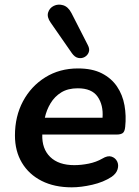

<svg xmlns="http://www.w3.org/2000/svg" viewBox="-20 -792 596 822"><path d="M287 10Q213 10 158.5 -17.5Q104 -45 74 -95Q44 -145 44 -212Q44 -294 78.5 -358.5Q113 -423 174 -461Q235 -499 314 -499Q375 -499 416 -478Q457 -457 481 -421.5Q505 -386 513 -341Q521 -296 516 -249Q514 -228 505 -222Q496 -216 480 -216H161Q159 -155 195 -120Q231 -85 298 -85Q328 -85 360 -91.5Q392 -98 418 -113Q441 -127 457.5 -121.5Q474 -116 481.5 -101Q489 -86 483.5 -67.5Q478 -49 458 -35Q423 -12 375 -1Q327 10 287 10ZM313 -414Q271 -414 242.5 -396.5Q214 -379 196.5 -350Q179 -321 172 -288H419Q423 -342 398 -378Q373 -414 313 -414ZM288 -564 197 -695Q180 -719 186 -738.5Q192 -758 210.5 -767Q229 -776 250.5 -769.5Q272 -763 286 -736L356 -599Q365 -582 360 -568.5Q355 -555 342.5 -548Q330 -541 315 -544Q300 -547 288 -564Z"/></svg>

Font: Nunito
Style: Bold Italic
Weight: 700
Italic angle: -9°
Designer: Vernon Adams
Foundry: Vernon Adams
Version: Version 3.601; ttfautohint (v1.8.2.53-6de2)